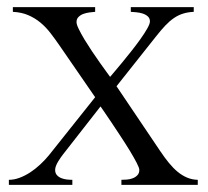

<svg xmlns="http://www.w3.org/2000/svg" viewBox="-20 -519 584 539"><path d="M320.8 0V-14.2Q327.6 -14.2 336.4 -14.9Q345.2 -15.6 352.8 -18.6Q360.4 -21.5 365.7 -27.1Q371.1 -32.7 371.1 -42Q371.1 -47.9 363.3 -62.7Q355.5 -77.6 343.8 -96.9Q332 -116.2 318.1 -137.2Q304.2 -158.2 292.2 -176.3Q280.3 -194.3 271.7 -206.5Q263.2 -218.8 262.2 -220.2L157.2 -85.9Q154.3 -82 150.4 -76.7Q146.5 -71.3 143.1 -65.4Q139.6 -59.6 137.2 -53.5Q134.8 -47.4 134.8 -42Q134.8 -33.2 139.6 -27.6Q144.5 -22 151.9 -19Q159.2 -16.1 167.5 -15.1Q175.8 -14.2 183.1 -14.2V0H4.9V-14.2Q19.5 -14.2 34.7 -19.8Q49.8 -25.4 64.5 -34.9Q79.1 -44.4 92.5 -56.9Q106 -69.3 117.2 -83L247.1 -246.1L147.9 -390.1Q134.8 -409.2 121.8 -426Q108.9 -442.9 93.5 -455.6Q78.1 -468.3 59.6 -476.3Q41 -484.4 16.1 -485.8V-499H247.1V-485.8Q240.2 -485.4 231.2 -484.1Q222.2 -482.9 214.1 -480Q206.1 -477.1 200.4 -471.4Q194.8 -465.8 194.8 -457Q194.8 -450.2 201.2 -437.3Q207.5 -424.3 217 -408.4Q226.6 -392.6 238 -375.5Q249.5 -358.4 260 -343.5Q270.5 -328.6 278.6 -317.6Q286.6 -306.6 289.1 -303.2Q291 -305.7 300.3 -316.4Q309.6 -327.1 322 -342.3Q334.5 -357.4 348.4 -375Q362.3 -392.6 374 -408.9Q385.7 -425.3 393.3 -438.7Q400.9 -452.1 400.9 -459Q400.9 -467.8 394.8 -473.1Q388.7 -478.5 379.9 -481.2Q371.1 -483.9 362.1 -484.6Q353 -485.4 347.2 -485.8V-499H523.9V-485.8Q506.8 -484.9 493.7 -480.7Q480.5 -476.6 468.3 -468.3Q456.1 -460 443.8 -447Q431.6 -434.1 417 -415.5L307.1 -276.9L429.2 -95.7Q441.9 -76.7 454.1 -61.8Q466.3 -46.9 478.8 -36.6Q491.2 -26.4 505.1 -20.5Q519 -14.6 535.2 -14.2V0Z"/></svg>

Font: Scheherazade
Style: Regular
Weight: 400
Designer: SIL International
Foundry: SIL International
Version: Version 2.100 (build 932/914)